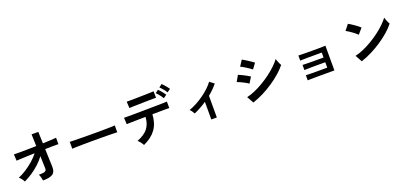

<svg xmlns="http://www.w3.org/2000/svg" viewBox="36 -2025 6927 3265"><g transform="rotate(-20 3500.0 -393.0)"><path d="M442 23Q438 -3 429.5 -35.5Q421 -68 407 -93Q464 -93 494.5 -98Q525 -103 536 -117.5Q547 -132 547 -158Q547 -167 545.5 -199Q544 -231 543 -278.5Q542 -326 540 -381Q491 -315 427 -256Q363 -197 291 -149Q219 -101 145 -66Q133 -92 112 -119Q91 -146 70 -162Q137 -189 210.5 -236Q284 -283 351 -341.5Q418 -400 465 -461Q386 -459 315 -456Q244 -453 195.5 -451Q147 -449 134 -447L127 -563Q157 -562 220 -562Q283 -562 365 -563.5Q447 -565 533 -567L526 -781H648L655 -571Q735 -574 799.5 -577.5Q864 -581 898 -584V-468Q888 -469 853.5 -469Q819 -469 768.5 -468.5Q718 -468 658 -466Q660 -410 661.5 -356.5Q663 -303 665 -258Q667 -213 668 -183Q669 -153 669 -145Q673 -49 618.5 -13Q564 23 442 23Z M1092 -315Q1093 -329 1093 -353Q1093 -377 1093 -401Q1093 -425 1092 -439Q1111 -438 1159.5 -437Q1208 -436 1275.5 -435Q1343 -434 1420 -433.5Q1497 -433 1574 -433Q1651 -433 1719.5 -434Q1788 -435 1838 -436Q1888 -437 1909 -439Q1908 -426 1907.5 -402Q1907 -378 1907.5 -353.5Q1908 -329 1908 -316Q1883 -317 1834.5 -318Q1786 -319 1721.5 -320Q1657 -321 1584.5 -321Q1512 -321 1438 -321Q1364 -321 1297 -320Q1230 -319 1176.5 -318Q1123 -317 1092 -315Z M2262 43Q2255 28 2241 8Q2227 -12 2211 -30.5Q2195 -49 2182 -60Q2317 -112 2379 -192Q2441 -272 2449 -397Q2370 -396 2297.5 -395Q2225 -394 2174 -392.5Q2123 -391 2106 -390L2100 -508Q2112 -507 2157 -507Q2202 -507 2268 -507.5Q2334 -508 2411.5 -509Q2489 -510 2566 -511Q2643 -512 2709.5 -513Q2776 -514 2821.5 -515.5Q2867 -517 2879 -518L2880 -400Q2866 -401 2821 -401Q2776 -401 2712 -400.5Q2648 -400 2574 -399Q2565 -236 2488.5 -130.5Q2412 -25 2262 43ZM2243 -632 2236 -749Q2248 -749 2285.5 -749Q2323 -749 2374.5 -750Q2426 -751 2482.5 -752Q2539 -753 2590.5 -754.5Q2642 -756 2678.5 -757Q2715 -758 2726 -759L2728 -642Q2715 -643 2678.5 -642.5Q2642 -642 2591.5 -641.5Q2541 -641 2486.5 -639.5Q2432 -638 2381.5 -637Q2331 -636 2294 -634.5Q2257 -633 2243 -632ZM2944 -661Q2925 -693 2895 -729Q2865 -765 2841 -787L2897 -829Q2911 -816 2932 -792.5Q2953 -769 2972.5 -744.5Q2992 -720 3003 -703ZM2850 -589Q2839 -610 2821 -634Q2803 -658 2784 -680Q2765 -702 2749 -717L2805 -758Q2819 -745 2839.5 -721.5Q2860 -698 2879.5 -673Q2899 -648 2909 -631Z M3485 27V-292Q3370 -215 3255 -165Q3244 -186 3227 -211.5Q3210 -237 3193 -250Q3259 -273 3328 -310Q3397 -347 3461.5 -393Q3526 -439 3580 -489.5Q3634 -540 3669 -589L3749 -528Q3716 -486 3674 -444.5Q3632 -403 3585 -365V27Z M4256 1 4188 -121Q4260 -137 4338.5 -171.5Q4417 -206 4495 -252.5Q4573 -299 4644 -352.5Q4715 -406 4772 -460.5Q4829 -515 4865 -565Q4869 -548 4878.5 -523Q4888 -498 4899 -474.5Q4910 -451 4918 -438Q4868 -375 4794.5 -311Q4721 -247 4633 -187.5Q4545 -128 4448.5 -79.5Q4352 -31 4256 1ZM4442 -529Q4429 -541 4404.5 -558Q4380 -575 4351 -593.5Q4322 -612 4295.5 -627Q4269 -642 4252 -649L4320 -753Q4340 -743 4367.5 -726Q4395 -709 4423.5 -690.5Q4452 -672 4476.5 -655Q4501 -638 4514 -627ZM4303 -323Q4284 -339 4248 -358.5Q4212 -378 4173.5 -396.5Q4135 -415 4108 -424L4170 -532Q4199 -521 4237.5 -502Q4276 -483 4312 -463Q4348 -443 4369 -429Z M5253 -38V-130Q5273 -129 5321.5 -128Q5370 -127 5437.5 -127Q5505 -127 5581 -127H5639V-225H5585Q5536 -225 5484.5 -225Q5433 -225 5386.5 -224.5Q5340 -224 5306.5 -223Q5273 -222 5260 -221V-314Q5281 -313 5328.5 -312Q5376 -311 5442.5 -310.5Q5509 -310 5585 -310H5639V-400H5574Q5525 -400 5473.5 -400Q5422 -400 5375.5 -399.5Q5329 -399 5295 -398Q5261 -397 5248 -396V-489Q5269 -488 5316.5 -487Q5364 -486 5430.5 -485.5Q5497 -485 5574 -485Q5635 -485 5679 -486.5Q5723 -488 5737 -489V-41H5581Q5531 -41 5479 -41Q5427 -41 5380 -40.5Q5333 -40 5299.5 -39.5Q5266 -39 5253 -38Z M6228 -28 6160 -151Q6231 -166 6309.5 -200.5Q6388 -235 6467 -281.5Q6546 -328 6617 -381.5Q6688 -435 6745.5 -490Q6803 -545 6839 -595Q6843 -578 6852.5 -553Q6862 -528 6873 -504.5Q6884 -481 6892 -468Q6843 -405 6769.5 -340.5Q6696 -276 6607 -216.5Q6518 -157 6421 -108Q6324 -59 6228 -28ZM6335 -469Q6322 -483 6298.5 -502Q6275 -521 6246.5 -542Q6218 -563 6191 -580.5Q6164 -598 6144 -607L6224 -708Q6244 -697 6271 -680Q6298 -663 6326.5 -643Q6355 -623 6380 -603.5Q6405 -584 6420 -569Z"/></g></svg>

Font: Zen Kaku Gothic New
Style: Bold
Weight: 700
Designer: Yoshimichi Ohira
Foundry: Positype
Version: Version 1.002